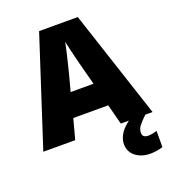

<svg xmlns="http://www.w3.org/2000/svg" viewBox="-167 -838 1061 1199"><g transform="rotate(-20 363.0 -238.5)"><path d="M515 0 480 -134H248L212 0H0L233 -717H490L726 0ZM409 -409Q404 -428 395 -463.5Q386 -499 377 -537Q368 -575 363 -599Q359 -575 350.5 -539Q342 -503 333.5 -468Q325 -433 319 -409L288 -292H440ZM613 97Q613 115 623.5 122.5Q634 130 651 130Q664 130 681.5 126.5Q699 123 709 119V227Q693 232 672 236Q651 240 624 240Q567 240 528 209.5Q489 179 489 127Q489 93 512.5 56.5Q536 20 603 -25L678 0Q644 32 628.5 53Q613 74 613 97Z"/></g></svg>

Font: Noto Sans Lao Black
Style: Regular
Weight: 900
Designer: Monotype Design Team
Foundry: Monotype Imaging Inc.
Version: Version 2.003; ttfautohint (v1.8.4.7-5d5b)